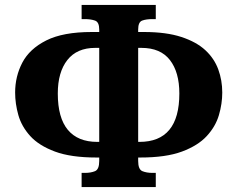

<svg xmlns="http://www.w3.org/2000/svg" viewBox="-20 -744 957 774"><path d="M309 10V-47H322Q346 -47 363 -54Q380 -61 380 -95V-109H369Q266 -109 201.5 -133Q137 -157 102 -195.5Q67 -234 54 -280Q41 -326 41 -371Q41 -436 70 -491.5Q99 -547 166.5 -581Q234 -615 350 -615H380V-625Q380 -655 363 -661Q346 -667 322 -667H309V-724H608V-667H595Q569 -667 553 -661Q537 -655 537 -625V-615H560Q650 -615 711 -595Q772 -575 808 -541.5Q844 -508 860 -464Q876 -420 876 -371Q876 -326 862.5 -280Q849 -234 813.5 -195.5Q778 -157 713.5 -133Q649 -109 545 -109H537V-95Q537 -61 554 -54Q571 -47 595 -47H608V10ZM380 -172V-551H364Q290 -551 251.5 -502Q213 -453 213 -367Q213 -269 253.5 -220.5Q294 -172 372 -172ZM537 -172H542Q703 -172 703 -367Q703 -453 665 -502Q627 -551 550 -551H537Z"/></svg>

Font: Noto Serif SemiCondensed ExtraBold
Style: Regular
Weight: 800
Width: 4
Designer: Monotype Design Team
Foundry: Monotype Imaging Inc.
Version: Version 2.015